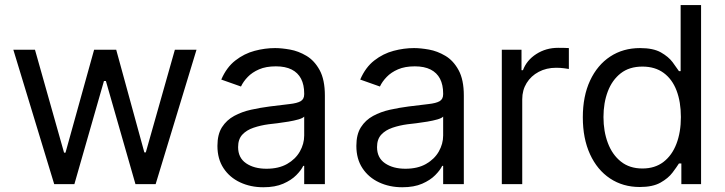

<svg xmlns="http://www.w3.org/2000/svg" viewBox="-20 -748 2945 780"><path d="M200.2 0 34.2 -545.9H122.1L240.2 -127.9H246.1L362.3 -545.9H452.1L566.4 -128.9H572.3L690.4 -545.9H778.3L612.3 0H530.3L410.2 -418.9H402.3L282.2 0Z M1049.8 12.7Q998 12.7 955.6 -7.1Q913.1 -26.9 888.2 -64.5Q863.3 -102.1 863.3 -155.3Q863.3 -202.1 881.8 -231.2Q900.4 -260.3 931.4 -277.1Q962.4 -293.9 999.8 -302.2Q1037.1 -310.5 1075.2 -315.4Q1125 -321.8 1156 -325.2Q1187 -328.6 1201.4 -336.9Q1215.8 -345.2 1215.8 -365.2V-368.2Q1215.8 -403.3 1203.1 -428Q1190.4 -452.6 1164.8 -465.6Q1139.2 -478.5 1100.6 -478.5Q1060.5 -478.5 1032.5 -466.3Q1004.4 -454.1 986.3 -435.3Q968.3 -416.5 959 -396.5L878.9 -424.8Q900.4 -474.6 936.3 -502.4Q972.2 -530.3 1014.4 -541.5Q1056.6 -552.7 1097.7 -552.7Q1124 -552.7 1158.2 -546.6Q1192.4 -540.5 1224.9 -521.2Q1257.3 -502 1278.6 -463.1Q1299.8 -424.3 1299.8 -359.4V0H1215.8V-74.2H1211.9Q1203.6 -56.6 1183.6 -36.4Q1163.6 -16.1 1130.6 -1.7Q1097.7 12.7 1049.8 12.7ZM1062.5 -62.5Q1112.3 -62.5 1146.5 -82Q1180.7 -101.6 1198.2 -132.6Q1215.8 -163.6 1215.8 -197.3V-274.4Q1210.4 -268.1 1192.6 -262.9Q1174.8 -257.8 1151.6 -253.9Q1128.4 -250 1106.4 -247.3Q1084.5 -244.6 1071.3 -243.2Q1038.6 -238.8 1010.3 -229.2Q981.9 -219.7 964.6 -201.2Q947.3 -182.6 947.3 -150.4Q947.3 -106.9 979.7 -84.7Q1012.2 -62.5 1062.5 -62.5Z M1614.3 12.7Q1562.5 12.7 1520 -7.1Q1477.5 -26.9 1452.6 -64.5Q1427.7 -102.1 1427.7 -155.3Q1427.7 -202.1 1446.3 -231.2Q1464.8 -260.3 1495.8 -277.1Q1526.9 -293.9 1564.2 -302.2Q1601.6 -310.5 1639.6 -315.4Q1689.5 -321.8 1720.5 -325.2Q1751.5 -328.6 1765.9 -336.9Q1780.3 -345.2 1780.3 -365.2V-368.2Q1780.3 -403.3 1767.6 -428Q1754.9 -452.6 1729.2 -465.6Q1703.6 -478.5 1665 -478.5Q1625 -478.5 1596.9 -466.3Q1568.8 -454.1 1550.8 -435.3Q1532.7 -416.5 1523.4 -396.5L1443.4 -424.8Q1464.8 -474.6 1500.7 -502.4Q1536.6 -530.3 1578.9 -541.5Q1621.1 -552.7 1662.1 -552.7Q1688.5 -552.7 1722.7 -546.6Q1756.8 -540.5 1789.3 -521.2Q1821.8 -502 1843 -463.1Q1864.3 -424.3 1864.3 -359.4V0H1780.3V-74.2H1776.4Q1768.1 -56.6 1748 -36.4Q1728 -16.1 1695.1 -1.7Q1662.1 12.7 1614.3 12.7ZM1627 -62.5Q1676.8 -62.5 1710.9 -82Q1745.1 -101.6 1762.7 -132.6Q1780.3 -163.6 1780.3 -197.3V-274.4Q1774.9 -268.1 1757.1 -262.9Q1739.3 -257.8 1716.1 -253.9Q1692.9 -250 1670.9 -247.3Q1648.9 -244.6 1635.7 -243.2Q1603 -238.8 1574.7 -229.2Q1546.4 -219.7 1529.1 -201.2Q1511.7 -182.6 1511.7 -150.4Q1511.7 -106.9 1544.2 -84.7Q1576.7 -62.5 1627 -62.5Z M2018.6 0V-545.9H2098.6V-462.9H2104.5Q2119.6 -503.4 2158.9 -528.6Q2198.2 -553.7 2247.1 -553.7Q2256.3 -553.7 2270 -553.5Q2283.7 -553.2 2291 -552.7V-467.8Q2286.6 -468.8 2271.5 -470.7Q2256.3 -472.7 2239.3 -472.7Q2199.7 -472.7 2168.5 -456.1Q2137.2 -439.5 2119.4 -410.6Q2101.6 -381.8 2101.6 -344.7V0Z M2579.1 11.7Q2510.7 11.7 2458.5 -22.9Q2406.2 -57.6 2377 -121.3Q2347.7 -185.1 2347.7 -271.5Q2347.7 -357.4 2377.2 -420.7Q2406.7 -483.9 2459 -518.3Q2511.2 -552.7 2580.1 -552.7Q2633.8 -552.7 2664.8 -535.2Q2695.8 -517.6 2712.4 -495.4Q2729 -473.1 2738.3 -459H2745.1V-727.5H2828.1V0H2748V-84H2738.3Q2729 -69.3 2711.9 -46.6Q2694.8 -23.9 2663.3 -6.1Q2631.8 11.7 2579.1 11.7ZM2589.8 -63.5Q2640.6 -63.5 2675.3 -90.1Q2710 -116.7 2728 -163.8Q2746.1 -210.9 2746.1 -272.5Q2746.1 -334 2728.5 -380.1Q2710.9 -426.3 2676 -451.9Q2641.1 -477.5 2589.8 -477.5Q2536.6 -477.5 2501.7 -450.2Q2466.8 -422.9 2449.2 -376.5Q2431.6 -330.1 2431.6 -272.5Q2431.6 -214.4 2449.5 -167Q2467.3 -119.6 2502.4 -91.6Q2537.6 -63.5 2589.8 -63.5Z"/></svg>

Font: Inter V
Style: 
Weight: 400
Designer: Rasmus Andersson
Foundry: rsms
Version: Version 4.000;git-a3f224843